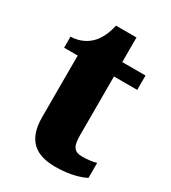

<svg xmlns="http://www.w3.org/2000/svg" viewBox="-167 -748 751 844"><g transform="rotate(30 208.5 -325.5)"><path d="M248 10C326 10 378 -9 400 -21V-97C380 -91 354 -88 329 -88C284 -88 274 -112 274 -167V-463H392V-536H274V-661H170C161 -619 144 -586 127 -567C109 -546 74 -520 21 -519V-463H90V-150C90 -32 151 10 248 10Z"/></g></svg>

Font: Noto Serif Bengali SemiCondensed Black
Style: Regular
Weight: 900
Width: 4
Designer: Juan Bruce, Universal Thirst, Indian Type Foundry and the Monotype Design Team.
Foundry: Monotype Imaging Inc.
Version: Version 2.003